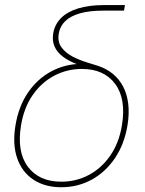

<svg xmlns="http://www.w3.org/2000/svg" viewBox="-20 -748 584 775"><path d="M227.5 7.8Q161.1 7.8 115 -22.7Q68.8 -53.2 49.3 -109.4Q29.8 -165.5 42.5 -242.2Q55.2 -319.3 93.3 -374.8Q131.3 -430.2 187.5 -460.2Q243.7 -490.2 310.1 -490.2L359.9 -467.3Q321.3 -477.1 288.8 -489.7Q256.3 -502.4 233.6 -519.5Q210.9 -536.6 200.4 -559.8Q189.9 -583 194.8 -613.3Q200.7 -648.9 225.8 -674.6Q251 -700.2 294.9 -713.9Q338.9 -727.5 400.4 -727.5H484.4L480.5 -705.1H396.5Q340.8 -705.1 302.5 -694.1Q264.2 -683.1 243.2 -662.6Q222.2 -642.1 217.3 -613.3Q211.4 -579.1 228.8 -556.2Q246.1 -533.2 274.2 -519Q302.2 -504.9 330.3 -496.3Q358.4 -487.8 375 -482.4Q409.2 -471.2 435.1 -450.2Q460.9 -429.2 476.8 -398.9Q492.7 -368.7 497.6 -329.3Q502.4 -290 494.6 -242.2Q481.9 -165.5 443.8 -109.4Q405.8 -53.2 349.9 -22.7Q293.9 7.8 227.5 7.8ZM227.5 -14.6Q287.1 -14.6 338.4 -41.7Q389.6 -68.8 425 -119.9Q460.4 -170.9 472.2 -242.2Q489.7 -349.1 444.8 -409.4Q399.9 -469.7 310.5 -469.7Q251 -469.7 199.2 -442.6Q147.5 -415.5 112.1 -364.5Q76.7 -313.5 64.9 -242.2Q47.4 -135.3 92.5 -75Q137.7 -14.6 227.5 -14.6Z"/></svg>

Font: Inter 24pt Thin
Style: Italic
Weight: 250
Italic angle: -9.3988°
Version: Version 4.001;git-66647c0bb